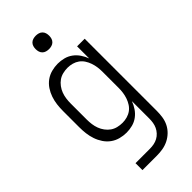

<svg xmlns="http://www.w3.org/2000/svg" viewBox="-290 -781 1055 1055"><g transform="rotate(-45 237.5 -253.5)"><path d="M130 215V161H242Q258 161 273.5 158Q289 155 303 147.5Q317 140 328 128Q339 116 345.5 102Q352 88 354.5 72.5Q357 57 357 41V-94Q349 -72 335.5 -52Q322 -32 303 -18Q284 -4 261 2Q238 8 214 8Q190 8 165.5 1.5Q141 -5 121 -19.5Q101 -34 87 -55Q73 -76 65 -99.5Q57 -123 54 -147.5Q51 -172 51 -197V-323Q51 -348 54 -372.5Q57 -397 65 -420.5Q73 -444 87 -465Q101 -486 121 -500.5Q141 -515 165.5 -521.5Q190 -528 214 -528Q238 -528 261 -522Q284 -516 303 -502Q322 -488 335.5 -468Q349 -448 357 -426V-520H416V41Q416 64 412.5 87.5Q409 111 398.5 132Q388 153 371 169.5Q354 186 333 196.5Q312 207 289 211Q266 215 242 215ZM237 -46Q255 -46 273 -51Q291 -56 305.5 -66.5Q320 -77 330 -92.5Q340 -108 346 -125.5Q352 -143 354.5 -161Q357 -179 357 -197V-323Q357 -341 354.5 -359Q352 -377 346 -394.5Q340 -412 330 -427.5Q320 -443 305.5 -453.5Q291 -464 273 -469Q255 -474 237 -474Q218 -474 199.5 -469.5Q181 -465 166 -454.5Q151 -444 139.5 -428.5Q128 -413 121.5 -395.5Q115 -378 112.5 -359.5Q110 -341 110 -323V-197Q110 -179 112.5 -160.5Q115 -142 121.5 -124.5Q128 -107 139.5 -91.5Q151 -76 166 -65.5Q181 -55 199.5 -50.5Q218 -46 237 -46ZM238 -618Q227 -618 216.5 -621Q206 -624 198.5 -631.5Q191 -639 188 -649Q185 -659 185 -670Q185 -681 188 -691Q191 -701 198.5 -708.5Q206 -716 216.5 -719Q227 -722 238 -722Q248 -722 258.5 -719Q269 -716 276.5 -708.5Q284 -701 287 -691Q290 -681 290 -670Q290 -659 287 -649Q284 -639 276.5 -631.5Q269 -624 258.5 -621Q248 -618 238 -618Z"/></g></svg>

Font: Iosevka QP Light
Style: Regular
Weight: 300
Designer: Belleve Invis
Foundry: Belleve Invis
Version: Version 20.0.0; ttfautohint (v1.8.4)